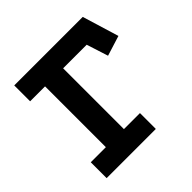

<svg xmlns="http://www.w3.org/2000/svg" viewBox="-156 -727 864 864"><g transform="rotate(-45 276.5 -294.5)"><path d="M50 -589H486L539 -415L443 -385L410 -488H260V-101H362V0H49V-101H145V-488H50Z"/></g></svg>

Font: Podkova
Style: Bold
Weight: 700
Designer: Ilya Yudin
Foundry: Cyreal (www.cyreal.org)
Version: Version 2.102; ttfautohint (v1.8.1.43-b0c9)